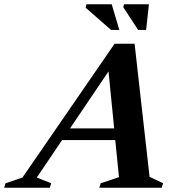

<svg xmlns="http://www.w3.org/2000/svg" viewBox="-90 -878 827 898"><path d="M609.5 -51 672.5 -21 666.5 0H374.5L381 -21L466.5 -49.5L449 -223H200.5L82 -47.5L149.5 -21L143 0H-70.5L-64 -21L15 -47.5L446 -673.5H539.5ZM237.5 -277.5H444L417.5 -544ZM468 -738H429.5L310.5 -842L314.5 -858H432.5ZM593.5 -738H556L486.5 -844.5L490 -858H606.5Z"/></svg>

Font: Newsreader 16pt
Style: Bold Italic
Weight: 700
Italic angle: -17°
Designer: Hugues Gentile
Foundry: Production Type
Version: Version 1.003; ttfautohint (v1.8.3)